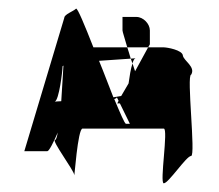

<svg xmlns="http://www.w3.org/2000/svg" viewBox="-20 -910 505 442"><path d="M36 -562H89C93 -562 103 -582 113 -605C111 -594 109 -588 107 -588C97 -588 151 -517 151 -507C151 -497 159 -614 170 -614H357C368 -614 347 -488 357 -488C368 -488 409 -551 420 -551C431 -551 409 -738 420 -738C431 -756 403 -770 401 -782C400 -795 364 -801 357 -801H321L291 -746L285 -764C281 -752 278 -733 276 -718L259 -689C254 -688 248 -687 241 -686C231 -711 220 -741 208 -770C237 -772 265 -774 281 -775C278 -784 276 -793 273 -801H195C175 -852 158 -893 155 -890C149 -884 128 -877 128 -869ZM106 -676C116 -679 124 -747 124 -757C124 -758 125 -758 126 -759V-757C126 -762 124 -720 121 -677C114 -677 108 -676 106 -676ZM243 -682C247 -683 249 -685 249 -686L253 -678L250 -672H256L279 -625H270C267 -625 257 -649 243 -682ZM262 -840V-871H294C310 -871 325 -855 325 -840V-808L321 -801H273C267 -822 262 -837 262 -840ZM281 -775C286 -775 290 -776 292 -776C289 -775 287 -771 285 -764C284 -768 282 -771 281 -775ZM292 -776C293 -776 294 -776 293 -776Z"/></svg>

Font: bitstorm
Style: Regular
Weight: 400
Version: Version 0.2